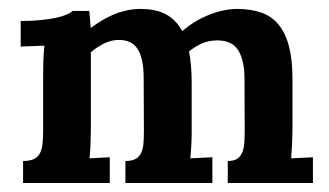

<svg xmlns="http://www.w3.org/2000/svg" viewBox="-20 -406 729 426"><path d="M405.3 -120.1Q405.3 -114.7 405.3 -107.2Q405.3 -99.6 404.8 -90.8Q404.3 -82 403.8 -72.8Q403.3 -63.5 402.3 -54.7L451.2 -57.1V0H258.3V-48.8Q272.9 -48.8 281 -53.5Q289.1 -58.1 293.2 -66.9Q297.4 -75.7 298.3 -87.9Q299.3 -100.1 299.3 -115.2L298.8 -231.9Q298.8 -256.8 294.9 -273.2Q291 -289.6 283.9 -299.3Q276.9 -309.1 266.8 -313.2Q256.8 -317.4 243.7 -317.4Q226.1 -317.4 210 -309.1Q193.8 -300.8 181.6 -290V-120.1Q181.6 -114.7 181.4 -107.2Q181.2 -99.6 180.9 -90.8Q180.7 -82 180.2 -72.8Q179.7 -63.5 178.7 -54.7L223.6 -57.1V0H31.2V-48.8Q46.9 -48.8 55.9 -53.5Q64.9 -58.1 69.1 -66.9Q73.2 -75.7 74.5 -87.9Q75.7 -100.1 75.7 -115.2V-241.2Q75.7 -254.9 76.2 -271.5Q76.7 -288.1 78.6 -304.7L25.9 -302.7V-359.4Q51.8 -359.4 71.8 -361.6Q91.8 -363.8 106 -366.9Q120.1 -370.1 128.7 -374Q137.2 -377.9 141.1 -381.8H178.2L181.2 -344.7H182.6Q193.4 -353 206.5 -360.8Q219.7 -368.7 233.4 -374.3Q247.1 -379.9 262 -383.1Q276.9 -386.2 291.5 -386.2Q325.7 -386.2 348.1 -374.3Q370.6 -362.3 384.3 -336.9Q397.9 -348.6 412.8 -357.7Q427.7 -366.7 443.6 -373Q459.5 -379.4 475.3 -382.8Q491.2 -386.2 506.3 -386.2Q536.1 -386.2 559.3 -378.2Q582.5 -370.1 597.9 -351.6Q613.3 -333 621.1 -303.5Q628.9 -273.9 628.9 -230.5V-120.1Q628.9 -114.7 628.7 -107.2Q628.4 -99.6 628.2 -90.8Q627.9 -82 627.2 -72.8Q626.5 -63.5 626 -54.7L674.3 -57.1V0H485.4V-48.8Q498.5 -48.8 505.9 -53.5Q513.2 -58.1 517.1 -66.9Q521 -75.7 522 -87.9Q522.9 -100.1 522.9 -115.2L522.5 -230Q522.5 -255.4 517.8 -272.2Q513.2 -289.1 505.4 -298.8Q497.6 -308.6 486.3 -312.5Q475.1 -316.4 461.9 -316.4Q442.9 -316.4 427.5 -309.3Q412.1 -302.2 399.4 -292Q402.3 -276.9 403.8 -259.3Q405.3 -241.7 405.3 -220.7Z"/></svg>

Font: Parastoo Print
Style: Print-Bold
Weight: 700
Foundry: Saber Rastikerdar (saber.rastikerdar@gmail.com)
Version: Version 1.0.0-alpha3